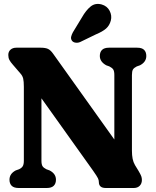

<svg xmlns="http://www.w3.org/2000/svg" viewBox="-20 -938 777 958"><path d="M259.2 -41.3Q259.2 -21.9 248 -10.9Q236.9 0 213.6 0H72.9Q49.6 0 38.4 -10.9Q27.3 -21.9 27.3 -41.3Q27.3 -71.2 58.6 -87.7L75 -93.5Q87.7 -99.4 93.4 -108.5Q99 -117.6 99 -136.5V-505.1Q99 -531.6 95.7 -545.8Q92.4 -559.9 81.6 -571.7L43.9 -615.5Q32.4 -628.4 26.9 -638.9Q21.4 -649.4 21.4 -663.6Q21.4 -680.4 32.5 -690.2Q43.6 -700 61.2 -700H182.9Q206.7 -700 219.7 -693.9Q232.7 -687.7 245.3 -669.6L570.6 -213.8L550.5 -127.8V-563.5Q550.5 -582.5 545.2 -591Q540 -599.4 525.9 -606.5L509.9 -612.3Q478.1 -630 478.1 -658.7Q478.1 -678.2 489.2 -689.1Q500.4 -700 523.7 -700H664.4Q688.2 -700 699.1 -689.1Q710 -678.2 710 -658.7Q710 -628.8 678.6 -612.3L662.3 -606.5Q648.8 -599.8 643.5 -591.4Q638.3 -582.9 638.3 -563.5V-186.2Q638.3 -163.7 641.7 -146.1Q645.2 -128.5 653.5 -114.3L671.2 -85.3Q681.8 -67.4 684.9 -58.6Q688 -49.8 688 -40.1Q688 -22.1 677 -11Q666 0 647.9 0H507.5Q473.2 0 473.2 -30Q473.2 -38.6 468.9 -48.2Q464.5 -57.8 444.3 -86.5L145.3 -505.6L186.8 -559.8V-136.5Q186.8 -117.2 192.3 -108.7Q197.8 -100.2 211.4 -93.5L227.4 -87.7Q259.2 -71.2 259.2 -41.3ZM388.9 -851.3Q408.9 -886.6 432 -905.4Q455.1 -924.2 486.9 -915.9Q514.7 -908 527 -884.1Q539.4 -860.3 532.9 -835.2Q526.3 -810.5 509.2 -795.5Q492.1 -780.4 458.2 -766.3L379.9 -728.3Q369.1 -723.6 357.4 -725.1Q345.7 -726.5 339.3 -734.5Q332.5 -744.2 335 -754.7Q337.5 -765.2 343.5 -776.5Z"/></svg>

Font: Fraunces 144pt S100 Black
Style: Regular
Weight: 900
Version: Version 1.000